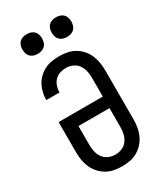

<svg xmlns="http://www.w3.org/2000/svg" viewBox="-234 -1040 968 1136"><g transform="rotate(-30 250.0 -472.0)"><path d="M250 8Q223 8 196 3Q169 -2 145.5 -15.5Q122 -29 103.5 -49.5Q85 -70 74 -94.5Q63 -119 58.5 -146Q54 -173 54 -200V-407H356V-535Q356 -559 351 -582Q346 -605 332 -624.5Q318 -644 296 -653.5Q274 -663 251 -663Q230 -663 209.5 -656.5Q189 -650 174.5 -634.5Q160 -619 153 -598.5Q146 -578 146 -557V-556H56V-558Q56 -583 62 -608Q68 -633 80 -655Q92 -677 111 -695Q130 -713 152.5 -724Q175 -735 200 -739Q225 -743 251 -743Q278 -743 304.5 -738Q331 -733 355 -719.5Q379 -706 397 -685.5Q415 -665 426 -640.5Q437 -616 441.5 -589Q446 -562 446 -535V-200Q446 -173 441.5 -146Q437 -119 426 -94.5Q415 -70 396.5 -49.5Q378 -29 354.5 -15.5Q331 -2 304 3Q277 8 250 8ZM250 -72Q274 -72 296 -81.5Q318 -91 332 -110.5Q346 -130 351 -153Q356 -176 356 -200V-328H144V-200Q144 -176 149 -153Q154 -130 168 -110.5Q182 -91 204 -81.5Q226 -72 250 -72ZM350 -818Q336 -818 323 -822Q310 -826 300.5 -835.5Q291 -845 287 -858Q283 -871 283 -885Q283 -899 287 -912Q291 -925 300.5 -934.5Q310 -944 323 -948Q336 -952 350 -952Q364 -952 377 -948Q390 -944 399.5 -934.5Q409 -925 413 -912Q417 -899 417 -885Q417 -871 413 -858Q409 -845 399.5 -835.5Q390 -826 377 -822Q364 -818 350 -818ZM150 -818Q136 -818 123 -822Q110 -826 100.5 -835.5Q91 -845 87 -858Q83 -871 83 -885Q83 -899 87 -912Q91 -925 100.5 -934.5Q110 -944 123 -948Q136 -952 150 -952Q164 -952 177 -948Q190 -944 199.5 -934.5Q209 -925 213 -912Q217 -899 217 -885Q217 -871 213 -858Q209 -845 199.5 -835.5Q190 -826 177 -822Q164 -818 150 -818Z"/></g></svg>

Font: Iosevka SS18 Medium
Style: Regular
Weight: 500
Monospace: yes
Designer: Belleve Invis
Foundry: Belleve Invis
Version: Version 25.1.1; ttfautohint (v1.8.4)